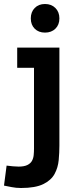

<svg xmlns="http://www.w3.org/2000/svg" viewBox="-61 -692 372 960"><path d="M236 36Q236 71 232.5 108.5Q229 146 212 177.5Q195 209 155.5 228.5Q116 248 44 248Q19 248 -3 243.5Q-25 239 -41 236L-28 136Q-15 138 3.5 139.5Q22 141 32 141Q60 141 76 133Q92 125 99 112Q106 99 107.5 83Q109 67 109 51V-353H25V-454H236ZM164 -672Q196 -672 216 -652Q236 -632 236 -600Q236 -568 216 -548.5Q196 -529 164 -529Q132 -529 112.5 -548.5Q93 -568 93 -600Q93 -632 112.5 -652Q132 -672 164 -672Z"/></svg>

Font: Podkova ExtraBold
Style: Regular
Weight: 800
Designer: Ilya Yudin
Foundry: Cyreal (www.cyreal.org)
Version: Version 2.103